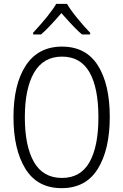

<svg xmlns="http://www.w3.org/2000/svg" viewBox="-20 -967 640 997"><path d="M50 -359Q50 -530 114.5 -627.5Q179 -725 302 -725Q426 -725 488 -627.5Q550 -530 550 -360Q550 -191 488 -90.5Q426 10 300 10Q174 10 112 -90.5Q50 -191 50 -359ZM491 -358Q491 -511 444.5 -592Q398 -673 302 -673Q205 -673 157 -590Q109 -507 109 -358Q109 -208 156.5 -125.5Q204 -43 302 -43Q398 -43 444.5 -124.5Q491 -206 491 -358ZM152 -797Q240 -892 272 -947H328Q345 -917 380.5 -873.5Q416 -830 448 -797V-788H406Q374 -814 314 -882L299 -899Q229 -818 193 -788H152Z"/></svg>

Font: Noto Sans Mono UI Light
Style: Regular
Weight: 300
Monospace: yes
Designer: Monotype Design team
Foundry: Monotype Imaging Inc.
Version: Version 1.000